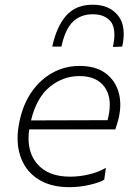

<svg xmlns="http://www.w3.org/2000/svg" viewBox="-20 -784 568 814"><path d="M273 9.5Q193 9.5 139.5 -25.8Q86 -61 65.5 -124.5Q54.5 -158 54.5 -197.5Q54.5 -232 63 -271Q78 -342.5 114.5 -394.8Q151 -447 203.2 -475.8Q255.5 -504.5 317.5 -504.5Q384.5 -504.5 425.8 -474.8Q467 -445 482 -396Q490 -369.5 490 -340Q490 -315 484 -287.5Q481.5 -275.5 477 -261Q472.5 -246.5 469 -235.5H104Q101 -215.5 101 -197.5Q101 -132 137.5 -89.5Q183.5 -35 277.5 -35Q316.5 -35 356.8 -44.5Q397 -54 429 -72.5L422 -22.5Q404.5 -11 362 -0.8Q319.5 9.5 273 9.5ZM316.5 -461.5Q247.5 -461.5 191.2 -416Q135 -370.5 111.5 -273.5L436 -274.5Q438.5 -284.5 440.5 -293.5Q445.5 -317.5 445.5 -339Q445.5 -384 423 -415.5Q389.5 -461.5 316.5 -461.5ZM459 -585Q465 -614.5 465 -637Q465 -672.5 450 -692Q425 -723.5 373.5 -723.5Q321.5 -723.5 288.8 -691.5Q256 -659.5 240.5 -586.5H201.5Q220 -672 260.8 -718Q301.5 -764 373 -764Q444 -764 480.5 -718Q504.5 -687.5 504.5 -640Q504.5 -615.5 498 -586.5Z"/></svg>

Font: Heraclito ExtraLight
Style: Italic
Weight: 200
Italic angle: -12°
Designer: Kostas Bartsokas (font) & Cristiano Sobral (main changes)
Foundry: Kostas Bartsokas (font) & Cristiano Sobral (main changes)
Version: Version 1.00;July 8, 2020;FontCreator 13.0.0.2655 64-bit